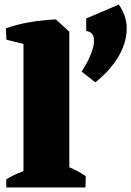

<svg xmlns="http://www.w3.org/2000/svg" viewBox="-20 -822 576 842"><path d="M83 0V-679L225 -737L284 -683V0ZM8 0 7 -35Q39 -55 73.5 -68Q108 -81 139 -88L131 0ZM176 0 209 -115Q242 -105 283.5 -88.5Q325 -72 356 -49L355 0ZM8 -648 6 -698Q54 -715 109.5 -724.5Q165 -734 225 -737L220 -651L133 -617ZM398 -461 338 -508Q368 -555 382 -593.5Q396 -632 391 -657Q386 -682 358 -686V-741L501 -802Q539 -748 535.5 -687Q532 -626 495.5 -567.5Q459 -509 398 -461Z"/></svg>

Font: Eczar ExtraBold
Style: Regular
Weight: 800
Designer: Vaibhav Singh
Foundry: Rosetta Type Foundry
Version: Version 2.000